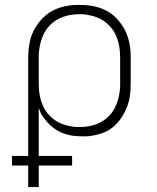

<svg xmlns="http://www.w3.org/2000/svg" viewBox="-20 -548 640 783"><path d="M95 215V127H29V88H95V-310Q95 -327 96.5 -343Q98 -359 101 -375Q104 -391 110 -406.5Q116 -422 124.5 -436Q133 -450 144 -463Q155 -476 167.5 -486.5Q180 -497 194.5 -504.5Q209 -512 224.5 -517Q240 -522 259.5 -525Q279 -528 290 -528H304Q320 -528 336.5 -526.5Q353 -525 369.5 -521Q386 -517 401 -510.5Q416 -504 429.5 -495Q443 -486 454.5 -474Q466 -462 475.5 -448.5Q485 -435 492 -420Q499 -405 503.5 -389.5Q508 -374 510.5 -355Q513 -336 513 -325V-210Q513 -194 512 -178Q511 -162 508 -146.5Q505 -131 499.5 -116Q494 -101 486.5 -87Q479 -73 469.5 -60Q460 -47 448 -36Q436 -25 422.5 -17Q409 -9 394 -4Q379 1 360.5 4.5Q342 8 331 8H317Q299 8 281 6Q263 4 246 -1.5Q229 -7 213.5 -16Q198 -25 185 -37Q172 -49 159.5 -66Q147 -83 143 -95L138 -108V88H274V127H138V215ZM293 -30H304Q317 -30 330.5 -31.5Q344 -33 357 -36.5Q370 -40 382 -45.5Q394 -51 405 -58.5Q416 -66 425.5 -76Q435 -86 442 -97Q449 -108 454 -120.5Q459 -133 462.5 -146Q466 -159 468 -174.5Q470 -190 470 -199V-310Q470 -323 469 -336.5Q468 -350 465.5 -363Q463 -376 458.5 -389Q454 -402 448 -413.5Q442 -425 433 -435.5Q424 -446 414 -454.5Q404 -463 392 -469.5Q380 -476 367.5 -480Q355 -484 339.5 -487Q324 -490 316 -490H304Q291 -490 277.5 -488.5Q264 -487 251 -483.5Q238 -480 226 -474.5Q214 -469 203 -461.5Q192 -454 182.5 -444Q173 -434 166 -423Q159 -412 154 -399.5Q149 -387 145.5 -374Q142 -361 140 -345.5Q138 -330 138 -322V-210Q138 -197 139 -183.5Q140 -170 142.5 -157Q145 -144 149.5 -131Q154 -118 160 -106.5Q166 -95 175 -84.5Q184 -74 194 -65.5Q204 -57 216 -50.5Q228 -44 240.5 -40Q253 -36 268.5 -33Q284 -30 293 -30Z"/></svg>

Font: Iosevka Aile Extralight
Style: Regular
Weight: 200
Designer: Belleve Invis
Foundry: Belleve Invis
Version: Version 31.1.0; ttfautohint (v1.8.4)